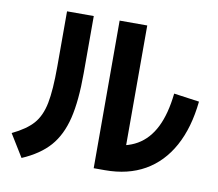

<svg xmlns="http://www.w3.org/2000/svg" viewBox="-79 -806 1021 901"><g transform="rotate(10 432.0 -355.5)"><path d="M420.2 -712.7H551.8V-66.4L474.5 -133.1Q551 -133.1 604.6 -164.1Q658.1 -195.1 689.7 -258.6Q721.3 -322.1 731.7 -419.8L852.9 -402.9Q840 -277 791.7 -188.8Q743.4 -100.7 663.4 -55Q583.4 -9.4 474.5 -9.4H420.6ZM169.6 -449.7V-712.7H297V-440.4Q297 -308.5 276.6 -224.6Q256.2 -140.7 209.3 -87.2Q162.3 -33.8 78.7 2L12.8 -105.1Q79.1 -136.9 111.9 -174.2Q144.6 -211.5 157.1 -274.1Q169.6 -336.7 169.6 -449.7Z"/></g></svg>

Font: Pretendard GOV Variable
Style: Regular
Weight: 400
Designer: Base glyphs from Inter by Rasmus Andersson; Hangul glyphs from Noto Sans CJK(Source Han Sans) by Jang Soo-young and Kang
Foundry: Kil Hyung-jin
Version: Version 1.307;Glyphs 3.2 (3192)